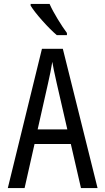

<svg xmlns="http://www.w3.org/2000/svg" viewBox="-20 -964 540 984"><path d="M343 -226H157L106 0H20L195 -714H302L480 0H395ZM325 -301 271 -536Q252 -620 248 -647Q240 -597 226 -536L173 -301ZM137 -935V-944H234Q249 -910 275.5 -866.5Q302 -823 323 -795V-784H271Q239 -811 197.5 -857.5Q156 -904 137 -935Z"/></svg>

Font: Noto Sans Mono UI Cond
Style: Regular
Weight: 400
Width: 3
Monospace: yes
Designer: Monotype Design team
Foundry: Monotype Imaging Inc.
Version: Version 1.000